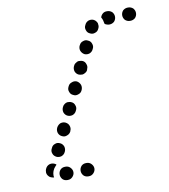

<svg xmlns="http://www.w3.org/2000/svg" viewBox="-71 -627 626 712"><g transform="rotate(-10 242.0 -270.5)"><path d="M153 0Q153 -10 145 -18Q138 -25 128 -25H126Q115 -25 108 -18Q101 -10 101 0Q101 10 108 18Q115 25 126 25H128Q138 25 145 18Q153 10 153 0ZM232 0Q232 -10 224 -18Q217 -25 207 -25H205Q194 -25 187 -18Q180 -10 180 0Q180 10 187 18Q194 25 205 25H207Q217 25 224 18Q232 10 232 0ZM54 -10Q52 -15 53 -20Q53 -25 55 -29L56 -31Q60 -40 70 -44Q80 -47 89 -43Q91 -42 93 -41Q95 -39 96 -38Q94 -36 92 -34Q85 -27 81 -17Q78 -9 78 0Q78 3 79 7Q76 7 73 6Q70 5 67 4Q62 2 59 -2Q56 -5 54 -10ZM101 -67Q110 -63 120 -66Q130 -70 134 -79L135 -81Q139 -90 136 -100Q132 -110 123 -114Q113 -119 104 -115Q94 -112 90 -102L89 -100Q84 -91 88 -81Q91 -72 101 -67ZM134 -139Q144 -134 153 -138Q163 -141 168 -151V-152Q173 -162 169 -172Q166 -181 156 -186Q147 -190 137 -187Q128 -183 123 -174L122 -172Q118 -163 121 -153Q125 -143 134 -139ZM168 -210Q177 -206 187 -209Q197 -213 201 -222L202 -224Q207 -233 203 -243Q200 -253 190 -257Q186 -259 181 -259Q176 -260 171 -258Q166 -256 163 -253Q159 -250 157 -245L156 -243Q152 -234 155 -224Q159 -214 168 -210ZM202 -282Q211 -277 221 -281Q231 -284 235 -293L236 -295Q240 -305 237 -314Q233 -324 224 -329Q214 -333 205 -329Q195 -326 191 -317L190 -315Q185 -305 189 -296Q192 -286 202 -282ZM235 -353Q240 -351 245 -351Q250 -350 254 -352Q259 -354 263 -357Q267 -360 269 -365V-367Q274 -376 270 -386Q267 -396 258 -400Q253 -402 248 -402Q243 -403 238 -401Q234 -399 230 -396Q226 -393 224 -388L223 -386Q219 -377 222 -367Q226 -357 235 -353ZM269 -424Q278 -420 288 -423Q298 -427 302 -436L303 -438Q308 -447 304 -457Q301 -467 291 -471Q282 -476 272 -472Q262 -469 258 -459L257 -458Q253 -448 256 -439Q260 -429 269 -424ZM303 -496Q312 -491 322 -495Q332 -498 336 -508L337 -510Q339 -514 339 -519Q339 -524 338 -529Q336 -533 333 -537Q329 -541 325 -543Q316 -547 306 -544Q296 -540 292 -531L291 -529Q286 -520 290 -510Q293 -500 303 -496ZM378 -566H380Q390 -566 398 -559Q405 -551 405 -541Q405 -531 398 -523Q390 -516 380 -516H378Q374 -516 369 -518Q365 -519 362 -522Q361 -529 359 -536Q357 -542 354 -547Q356 -555 363 -561Q369 -566 378 -566ZM484 -541Q484 -531 477 -523Q469 -516 459 -516H457Q447 -516 439 -523Q432 -531 432 -541Q432 -551 439 -559Q447 -566 457 -566H459Q469 -566 477 -559Q484 -551 484 -541Z"/></g></svg>

Font: FRB American Cursive Guidelines Arrows Dotted Black
Style: Bold Italic
Weight: 900
Italic angle: -25°
Version: Version 2.0;Modular Font Editor K font №1